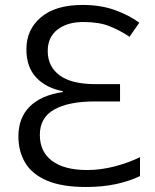

<svg xmlns="http://www.w3.org/2000/svg" viewBox="-20 -744 623 774"><path d="M313 -724.1Q386.2 -724.1 444.1 -703.1Q502 -682.1 541.5 -652.3L502 -595.7Q462.9 -622.1 420.9 -638.7Q378.9 -655.3 314.9 -655.3Q252 -655.3 212.2 -625Q172.4 -594.7 172.4 -538.1Q172.4 -476.1 220.2 -440.4Q268.1 -404.8 365.7 -404.8H463.9V-335H361.3Q256.8 -335 198.7 -302.5Q140.6 -270 140.6 -200.2Q140.6 -132.3 189.9 -95.5Q239.3 -58.6 331.1 -58.6Q386.2 -58.6 442.4 -73.2Q498.5 -87.9 544.4 -110.4V-34.2Q500.5 -13.2 446.5 -1.7Q392.6 9.8 326.7 9.8Q229 9.8 168.9 -16.1Q108.9 -42 81.5 -88.1Q54.2 -134.3 54.2 -193.8Q54.2 -269.5 100.3 -314.9Q146.5 -360.4 233.4 -373V-376.5Q167 -388.7 126.7 -430.7Q86.4 -472.7 86.4 -545.9Q86.4 -624.5 145 -674.3Q203.6 -724.1 313 -724.1Z"/></svg>

Font: Open Sans
Style: Regular
Weight: 400
Designer: Monotype Design Team
Foundry: Monotype Imaging Inc.
Version: Version 3.000; ttfautohint (v1.8.4)